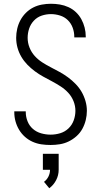

<svg xmlns="http://www.w3.org/2000/svg" viewBox="-20 -763 540 1021"><path d="M249 8Q224 8 200 4.5Q176 1 153.5 -9Q131 -19 112.5 -35.5Q94 -52 81.5 -73Q69 -94 62.5 -117.5Q56 -141 56 -166Q56 -167 56 -168Q56 -169 56 -171H117Q117 -170 117 -169Q117 -168 117 -167Q117 -142 126.5 -118Q136 -94 155 -77.5Q174 -61 199 -54Q224 -47 249 -47Q275 -47 300 -54.5Q325 -62 344 -80Q363 -98 372 -123Q381 -148 381 -174Q381 -200 371 -225Q361 -250 343 -269.5Q325 -289 302.5 -303.5Q280 -318 256.5 -330.5Q233 -343 210 -355.5Q187 -368 165.5 -384Q144 -400 125.5 -419Q107 -438 93.5 -461Q80 -484 73 -509.5Q66 -535 66 -562Q66 -586 71.5 -610Q77 -634 88.5 -655.5Q100 -677 117.5 -694.5Q135 -712 156.5 -723Q178 -734 202.5 -738.5Q227 -743 251 -743Q275 -743 298.5 -739Q322 -735 344 -725Q366 -715 383.5 -698.5Q401 -682 412.5 -661Q424 -640 430 -616.5Q436 -593 436 -569Q436 -568 436 -566.5Q436 -565 436 -564H375Q375 -565 375 -566Q375 -567 375 -568Q375 -592 366.5 -615.5Q358 -639 340.5 -656Q323 -673 299 -680.5Q275 -688 251 -688Q226 -688 202 -680Q178 -672 160.5 -653.5Q143 -635 135 -611Q127 -587 127 -562Q127 -535 137 -510Q147 -485 164.5 -465.5Q182 -446 204.5 -431.5Q227 -417 250.5 -405Q274 -393 297.5 -380Q321 -367 342 -351.5Q363 -336 382 -316.5Q401 -297 414 -274.5Q427 -252 434.5 -226Q442 -200 442 -174Q442 -149 436 -124.5Q430 -100 418 -78Q406 -56 387 -39Q368 -22 345.5 -11Q323 0 298.5 4Q274 8 249 8ZM242 238 214 204Q229 193 237.5 176Q246 159 246 140H208V55H292V140Q292 169 278.5 195Q265 221 242 238Z"/></svg>

Font: Iosevka SS04 Light
Style: Regular
Weight: 300
Monospace: yes
Designer: Belleve Invis
Foundry: Belleve Invis
Version: Version 19.0.0; ttfautohint (v1.8.4)